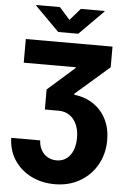

<svg xmlns="http://www.w3.org/2000/svg" viewBox="-70 -981 809 1239"><g transform="rotate(5 334.5 -361.0)"><path d="M331.1 55.7Q368.2 55.7 395 35.9Q421.9 16.1 436 -19.3Q450.2 -54.7 450.2 -100.6Q450.2 -150.9 433.3 -188Q416.5 -225.1 386.5 -244.9Q356.4 -264.6 318.4 -264.6H227.5V-394.5L402.3 -548.8V-553.7H65.4V-707H627V-573.2L408.2 -382.8V-376Q479.5 -368.2 533.2 -331.8Q586.9 -295.4 616.2 -236.6Q645.5 -177.7 645.5 -103.5Q645.5 -13.7 605.2 57.6Q564.9 128.9 493.9 169.4Q422.9 210 333 210Q246.6 210 177.5 174.8Q108.4 139.6 68.6 77.4Q28.8 15.1 27.3 -63.5H214.8Q216.3 -28.3 231.4 -1.2Q246.6 25.9 272.7 40.8Q298.8 55.7 331.1 55.7ZM335 -854.5 402.3 -931.6H555.7V-927.7L399.4 -770.5H269.5L113.3 -927.7V-931.6H266.6Z"/></g></svg>

Font: Pretendard Std Black
Style: Regular
Weight: 900
Designer: Base glyphs from Inter by Rasmus Andersson; Hangeul glyphs from Noto Sans CJK(Source Han Sans) by Jang Soo-young and Kan
Foundry: Kil Hyung-jin
Version: Version 1.309